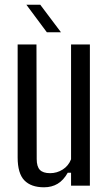

<svg xmlns="http://www.w3.org/2000/svg" viewBox="-20 -789 455 816"><path d="M167 7Q112 7 83.5 -22.5Q55 -52 55 -120V-600H135L136 -113Q136 -81 149.5 -67Q163 -53 193 -53Q222 -53 246.5 -68.5Q271 -84 282 -112V-600H362V0H282V-55H268Q250 -23 225 -8Q200 7 167 7ZM92 -769H151L239 -652H179Z"/></svg>

Font: Big Shoulders Text
Style: Regular
Weight: 400
Designer: Patric King
Foundry: XO Type Co
Version: Version 1.000; ttfautohint (v1.8.2)